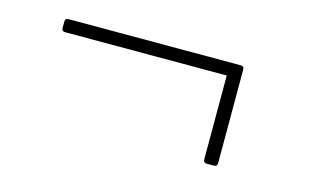

<svg xmlns="http://www.w3.org/2000/svg" viewBox="-44 -489 688 427"><g transform="rotate(15 300.0 -275.5)"><path d="M451 -160Q443 -160 443 -168V-361H71Q63 -361 63 -369V-383Q63 -391 71 -391H467Q475 -391 475 -383V-168Q475 -160 467 -160Z"/></g></svg>

Font: LINE Seed Sans App Thin
Style: Regular
Weight: 250
Designer: LINE VX Design & Dalton Maag Ltd & Sandoll Inc
Foundry: Dalton Maag Ltd
Version: Version 1.003